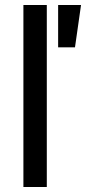

<svg xmlns="http://www.w3.org/2000/svg" viewBox="-20 -743 342 763"><path d="M73 0V-723H166V0ZM211 -555V-723H302L278 -555Z"/></svg>

Font: Archivo SemiExpanded
Style: Regular
Weight: 400
Width: 6
Designer: Hector Gatti
Foundry: Omnibus-Type
Version: Version 2.001